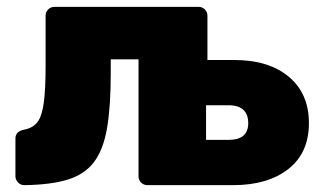

<svg xmlns="http://www.w3.org/2000/svg" viewBox="-20 -540 946 560"><path d="M410 0Q399 0 391.5 -7.5Q384 -15 384 -26V-367H303V-326Q303 -231 292.5 -168Q282 -105 255 -68.5Q228 -32 178.5 -16.5Q129 -1 51 0Q40 0 32.5 -8Q25 -16 25 -26V-136Q25 -157 51 -162Q77 -167 90 -185Q103 -203 108 -242.5Q113 -282 113 -347V-494Q113 -505 120.5 -512.5Q128 -520 139 -520H559Q570 -520 577.5 -512.5Q585 -505 585 -494V-365H663Q764 -365 822.5 -316Q881 -267 881 -181Q881 -94 821 -47Q761 0 660 0ZM581 -132H646Q675 -132 689.5 -144Q704 -156 704 -181Q704 -206 690 -219.5Q676 -233 646 -233H581Z"/></svg>

Font: Rubik Light ExtraBold
Style: Regular
Weight: 800
Version: Version 2.104